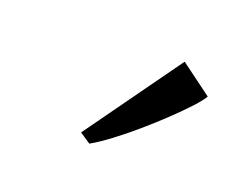

<svg xmlns="http://www.w3.org/2000/svg" viewBox="-51 -930 459 374"><g transform="rotate(20 178.0 -743.0)"><path d="M135.5 -652 278 -850.5 343.5 -802Q338 -792.5 322.8 -776Q307.5 -759.5 286.5 -739.5Q265.5 -719.5 242.2 -699.5Q219 -679.5 197 -663Q175 -646.5 158 -637Z"/></g></svg>

Font: Merriweather 7pt Light
Style: Italic
Weight: 300
Italic angle: -7.8°
Designer: Eben Sorkin
Foundry: Eben Sorkin
Version: Version 2.200;gftools[0.9.31]